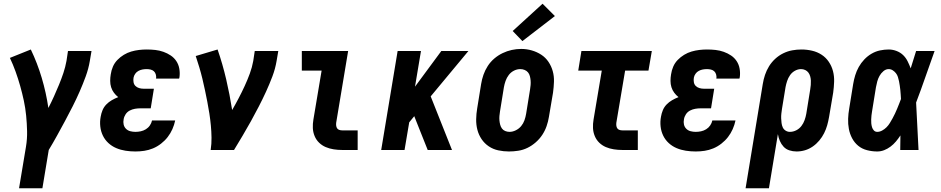

<svg xmlns="http://www.w3.org/2000/svg" viewBox="-20 -803 5040 1028"><path d="M82 205 119 -17Q126 -59 125 -101Q124 -143 120 -184Q116 -225 107.5 -264.5Q99 -304 88 -343Q77 -382 63.5 -419.5Q50 -457 33 -493L145 -538Q180 -465 203.5 -386Q227 -307 239 -225Q255 -256 269 -287Q283 -318 296 -349.5Q309 -381 319.5 -412.5Q330 -444 336 -477L344 -530H470L461 -477Q454 -435 439 -394Q424 -353 406.5 -313Q389 -273 369 -233.5Q349 -194 328 -155Q307 -116 285.5 -77Q264 -38 241 0L207 205Z M705 8Q678 8 652 4Q626 0 602.5 -10Q579 -20 560.5 -37Q542 -54 531 -76.5Q520 -99 517 -125.5Q514 -152 519 -178Q522 -196 529 -213Q536 -230 549 -243.5Q562 -257 578.5 -266.5Q595 -276 613 -283Q600 -293 590 -306.5Q580 -320 575 -336Q570 -352 570 -370Q570 -388 573 -405Q576 -426 584.5 -446Q593 -466 608.5 -482Q624 -498 643 -509.5Q662 -521 682.5 -527Q703 -533 724 -535.5Q745 -538 765 -538Q789 -538 811.5 -535.5Q834 -533 855 -525.5Q876 -518 894 -506Q912 -494 924 -476Q936 -458 940 -435.5Q944 -413 941 -390Q940 -388 940 -386Q940 -384 939 -382H815Q815 -382 815 -383Q815 -384 816 -384Q817 -395 814 -405Q811 -415 804 -421.5Q797 -428 786.5 -430.5Q776 -433 765 -433Q754 -433 743 -431Q732 -429 721.5 -423.5Q711 -418 704 -408Q697 -398 695 -387Q693 -375 695 -363Q697 -351 705 -343Q713 -335 724.5 -331.5Q736 -328 748 -328H804L787 -223H731Q717 -223 702.5 -220.5Q688 -218 674.5 -211Q661 -204 652.5 -191Q644 -178 642 -164Q639 -150 642 -136.5Q645 -123 654.5 -113.5Q664 -104 677.5 -100.5Q691 -97 705 -97Q719 -97 733.5 -100Q748 -103 761 -111Q774 -119 782.5 -131.5Q791 -144 794 -158H918Q913 -134 903 -111.5Q893 -89 878 -69.5Q863 -50 842.5 -34Q822 -18 799 -8.5Q776 1 752.5 4.5Q729 8 705 8Z M1108 0Q1113 -33 1112.5 -66Q1112 -99 1109 -131Q1106 -163 1101 -195Q1096 -227 1090 -258Q1084 -289 1077.5 -320Q1071 -351 1063.5 -382Q1056 -413 1047 -443Q1038 -473 1028 -503L1145 -538Q1172 -460 1191 -378.5Q1210 -297 1223 -214Q1241 -245 1258 -277.5Q1275 -310 1290 -342.5Q1305 -375 1317.5 -409Q1330 -443 1336 -477L1344 -530H1470L1461 -477Q1454 -435 1438.5 -394Q1423 -353 1404.5 -312.5Q1386 -272 1365.5 -232.5Q1345 -193 1323.5 -154Q1302 -115 1279 -76.5Q1256 -38 1233 0Z M1812 0Q1789 0 1766.5 -3.5Q1744 -7 1724 -15.5Q1704 -24 1688.5 -39Q1673 -54 1664.5 -74.5Q1656 -95 1655 -117.5Q1654 -140 1658 -163L1702 -425H1596V-530H1844L1780 -146Q1779 -138 1780 -130Q1781 -122 1785 -116Q1789 -110 1796.5 -107.5Q1804 -105 1812 -105H1895V0Z M2021 0 2109 -530H2234L2202 -339L2343 -530H2488L2286 -287L2400 0H2270L2221 -123L2198 -181L2171 -148L2146 0Z M2705 8Q2676 8 2648 2Q2620 -4 2597 -19.5Q2574 -35 2558.5 -58Q2543 -81 2536 -108Q2529 -135 2529.5 -164.5Q2530 -194 2535 -223L2556 -353Q2560 -378 2568.5 -402.5Q2577 -427 2591.5 -449.5Q2606 -472 2626.5 -489.5Q2647 -507 2671 -518.5Q2695 -530 2720 -535.5Q2745 -541 2771 -541Q2800 -541 2827.5 -533Q2855 -525 2878 -510Q2901 -495 2916.5 -472Q2932 -449 2939.5 -422Q2947 -395 2946 -365.5Q2945 -336 2941 -307L2919 -177Q2915 -152 2906.5 -127.5Q2898 -103 2883.5 -81Q2869 -59 2848.5 -41Q2828 -23 2804.5 -11.5Q2781 0 2755.5 4Q2730 8 2705 8ZM2708 -97Q2725 -97 2742 -105.5Q2759 -114 2770.5 -128Q2782 -142 2788 -159Q2794 -176 2797 -194L2818 -324Q2820 -336 2821 -348Q2822 -360 2821 -372Q2820 -384 2817 -395.5Q2814 -407 2807 -415.5Q2800 -424 2789 -428.5Q2778 -433 2766 -433Q2748 -433 2731.5 -424.5Q2715 -416 2704 -401.5Q2693 -387 2687 -370Q2681 -353 2678 -336L2657 -206Q2655 -194 2654 -182Q2653 -170 2654 -158.5Q2655 -147 2658 -135.5Q2661 -124 2667.5 -115Q2674 -106 2685 -101.5Q2696 -97 2708 -97ZM2777 -583 2725 -637 2885 -783 2951 -717Z M3312 0Q3289 0 3266.5 -3.5Q3244 -7 3224 -15.5Q3204 -24 3188.5 -39Q3173 -54 3164.5 -74.5Q3156 -95 3155 -117.5Q3154 -140 3158 -163L3202 -425H3076L3093 -530H3470L3452 -425H3327L3280 -146Q3279 -138 3280 -130Q3281 -122 3285 -116Q3289 -110 3296.5 -107.5Q3304 -105 3312 -105H3395V0Z M3705 8Q3678 8 3652 4Q3626 0 3602.5 -10Q3579 -20 3560.5 -37Q3542 -54 3531 -76.5Q3520 -99 3517 -125.5Q3514 -152 3519 -178Q3522 -196 3529 -213Q3536 -230 3549 -243.5Q3562 -257 3578.5 -266.5Q3595 -276 3613 -283Q3600 -293 3590 -306.5Q3580 -320 3575 -336Q3570 -352 3570 -370Q3570 -388 3573 -405Q3576 -426 3584.5 -446Q3593 -466 3608.5 -482Q3624 -498 3643 -509.5Q3662 -521 3682.5 -527Q3703 -533 3724 -535.5Q3745 -538 3765 -538Q3789 -538 3811.5 -535.5Q3834 -533 3855 -525.5Q3876 -518 3894 -506Q3912 -494 3924 -476Q3936 -458 3940 -435.5Q3944 -413 3941 -390Q3940 -388 3940 -386Q3940 -384 3939 -382H3815Q3815 -382 3815 -383Q3815 -384 3816 -384Q3817 -395 3814 -405Q3811 -415 3804 -421.5Q3797 -428 3786.5 -430.5Q3776 -433 3765 -433Q3754 -433 3743 -431Q3732 -429 3721.5 -423.5Q3711 -418 3704 -408Q3697 -398 3695 -387Q3693 -375 3695 -363Q3697 -351 3705 -343Q3713 -335 3724.5 -331.5Q3736 -328 3748 -328H3804L3787 -223H3731Q3717 -223 3702.5 -220.5Q3688 -218 3674.5 -211Q3661 -204 3652.5 -191Q3644 -178 3642 -164Q3639 -150 3642 -136.5Q3645 -123 3654.5 -113.5Q3664 -104 3677.5 -100.5Q3691 -97 3705 -97Q3719 -97 3733.5 -100Q3748 -103 3761 -111Q3774 -119 3782.5 -131.5Q3791 -144 3794 -158H3918Q3913 -134 3903 -111.5Q3893 -89 3878 -69.5Q3863 -50 3842.5 -34Q3822 -18 3799 -8.5Q3776 1 3752.5 4.5Q3729 8 3705 8Z M3972 205 4064 -353Q4068 -378 4076 -402Q4084 -426 4097.5 -448Q4111 -470 4130.5 -488Q4150 -506 4173.5 -517.5Q4197 -529 4221.5 -533.5Q4246 -538 4271 -538Q4300 -538 4328 -531.5Q4356 -525 4379 -510Q4402 -495 4417.5 -472Q4433 -449 4440 -422Q4447 -395 4446 -365.5Q4445 -336 4441 -307L4419 -177Q4415 -154 4409 -132.5Q4403 -111 4392.5 -90Q4382 -69 4366.5 -50.5Q4351 -32 4331.5 -18.5Q4312 -5 4290 1.5Q4268 8 4245 8Q4225 8 4206.5 2Q4188 -4 4175.5 -17.5Q4163 -31 4155.5 -48.5Q4148 -66 4145 -85L4097 205ZM4209 -97Q4227 -97 4243.5 -105.5Q4260 -114 4271 -128.5Q4282 -143 4288 -160Q4294 -177 4297 -194L4318 -324Q4320 -336 4321 -348Q4322 -360 4321.5 -371.5Q4321 -383 4318 -394Q4315 -405 4308.5 -414Q4302 -423 4291.5 -428Q4281 -433 4269 -433Q4252 -433 4236 -424Q4220 -415 4210 -400.5Q4200 -386 4194.5 -369.5Q4189 -353 4186 -337L4167 -221Q4165 -208 4163.5 -195Q4162 -182 4162.5 -169.5Q4163 -157 4164.5 -144.5Q4166 -132 4171 -121Q4176 -110 4186.5 -103.5Q4197 -97 4209 -97Z M4677 8Q4649 8 4622 1Q4595 -6 4575 -22.5Q4555 -39 4542.5 -62.5Q4530 -86 4525 -112.5Q4520 -139 4521 -167Q4522 -195 4527 -223L4548 -353Q4552 -377 4559 -400Q4566 -423 4578 -444.5Q4590 -466 4607.5 -484.5Q4625 -503 4646.5 -515.5Q4668 -528 4691.5 -533Q4715 -538 4738 -538Q4760 -538 4780.5 -530Q4801 -522 4815.5 -508Q4830 -494 4839.5 -475Q4849 -456 4856 -437Q4863 -460 4870.5 -483.5Q4878 -507 4885 -530H4984Q4959 -461 4935 -391.5Q4911 -322 4885 -254Q4889 -190 4891.5 -126.5Q4894 -63 4898 0H4800Q4800 -19 4800.5 -38.5Q4801 -58 4801 -78Q4790 -61 4777 -45.5Q4764 -30 4748 -18Q4732 -6 4714 1Q4696 8 4677 8ZM4677 -97Q4690 -97 4703 -104Q4716 -111 4726.5 -121.5Q4737 -132 4744.5 -144.5Q4752 -157 4759 -169.5Q4766 -182 4772 -195Q4778 -208 4783.5 -221Q4789 -234 4794 -247Q4799 -260 4804 -273Q4803 -285 4802.5 -297Q4802 -309 4800.5 -321Q4799 -333 4797.5 -344.5Q4796 -356 4793.5 -368Q4791 -380 4787.5 -391Q4784 -402 4777 -411Q4770 -420 4760 -426.5Q4750 -433 4738 -433Q4723 -433 4710 -422Q4697 -411 4689 -396.5Q4681 -382 4677 -367Q4673 -352 4670 -336L4649 -206Q4647 -196 4646 -185Q4645 -174 4644.5 -163.5Q4644 -153 4645 -142.5Q4646 -132 4649 -122Q4652 -112 4659 -104.5Q4666 -97 4677 -97Z"/></svg>

Font: Iosevka Slab Extrabold Oblique
Style: Regular
Weight: 800
Italic angle: -9°
Monospace: yes
Designer: Belleve Invis
Foundry: Belleve Invis
Version: Version 11.1.1; ttfautohint (v1.8.3)